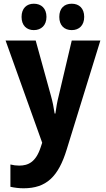

<svg xmlns="http://www.w3.org/2000/svg" viewBox="-20 -767 570 1033"><path d="M366 -605C406 -605 433 -631 433 -676C433 -722 406 -747 366 -747C326 -747 299 -723 299 -676C299 -630 326 -605 366 -605ZM162 -605C202 -605 230 -631 230 -676C230 -722 202 -747 162 -747C124 -747 96 -723 96 -676C96 -629 124 -605 162 -605ZM107 246C229 246 294 184 339 37L520 -549H366L296 -252C288 -221 282 -187 278 -156H274C269 -190 263 -220 254 -252L172 -549H10L207 1L199 25C173 105 132 124 83 124C67 124 52 122 36 118V238C59 243 82 246 107 246Z"/></svg>

Font: Noto Sans Mono Condensed ExtraBold
Style: Regular
Weight: 800
Width: 3
Designer: Monotype Design Team
Foundry: Monotype Imaging Inc.
Version: Version 2.014